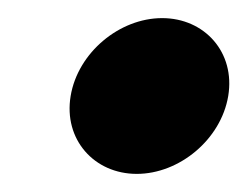

<svg xmlns="http://www.w3.org/2000/svg" viewBox="-20 -416 273 212"><path d="M58 -310C50 -262 84 -224 131 -224C178 -224 224 -262 232 -310C240 -358 206 -396 159 -396C112 -396 66 -358 58 -310Z"/></svg>

Font: Charger Pro
Style: UltraObl
Weight: 900
Designer: Jasper
Foundry: Cannot Into Space Fonts
Version: Version 1.09